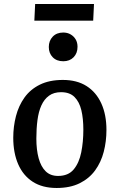

<svg xmlns="http://www.w3.org/2000/svg" viewBox="-20 -922 596 956"><path d="M262 14Q191 14 143 -17Q95 -48 70.5 -104.5Q46 -161 46 -236Q46 -292 59.5 -344Q73 -396 102 -436.5Q131 -477 178.5 -500.5Q226 -524 293 -524Q363 -524 411 -493.5Q459 -463 484.5 -407Q510 -351 510 -275Q510 -218 496.5 -166Q483 -114 453.5 -73.5Q424 -33 376.5 -9.5Q329 14 262 14ZM269 -46Q320 -46 347 -78.5Q374 -111 384.5 -163.5Q395 -216 395 -276Q395 -332 385 -373.5Q375 -415 351 -439Q327 -463 284 -463Q248 -463 224 -445.5Q200 -428 186 -397Q172 -366 166.5 -323.5Q161 -281 161 -232Q161 -176 172.5 -134Q184 -92 207.5 -69Q231 -46 269 -46ZM223 -688Q223 -719 242.5 -739.5Q262 -760 295 -760Q316 -760 332 -750.5Q348 -741 357 -725.5Q366 -710 366 -689Q366 -657 346.5 -637Q327 -617 295 -617Q262 -617 242.5 -637Q223 -657 223 -688ZM155 -902H448L444 -819H151Z"/></svg>

Font: Literata 18pt Medium
Style: Italic
Weight: 500
Italic angle: -2°
Designer: Latin by Veronika Burian and Jose Scaglione. Greek by Irene Vlachou. Cyrillic by Vera Evstafieva
Foundry: TypeTogether
Version: Version 3.103;gftools[0.9.29]